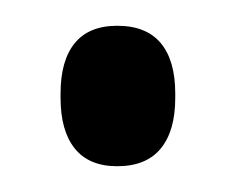

<svg xmlns="http://www.w3.org/2000/svg" viewBox="-20 -343 183 149"><path d="M71 -214Q49 -214 38 -227.8Q27 -241.5 27 -267V-270.5Q27 -296 38 -309.5Q49 -323 71 -323Q93.5 -323 104.8 -309.5Q116 -296 116 -270.5V-267Q116 -241.5 104.8 -227.8Q93.5 -214 71 -214Z"/></svg>

Font: Anek Tamil Condensed Medium
Style: Regular
Weight: 500
Width: 3
Designer: Aadarsh Rajan (Tamil), Yesha Goshar (Latin)
Foundry: Ek Type
Version: Version 1.003